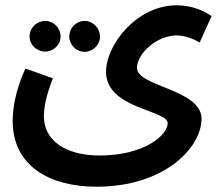

<svg xmlns="http://www.w3.org/2000/svg" viewBox="-20 -475 838 726"><path d="M28 -17C28 149 163 231 345 231C601 231 742 84 742 -26C742 -138 498 -147 498 -218C498 -272 572 -341 648 -341C677 -341 709 -330 735 -314L780 -414C752 -434 706 -455 648 -455C498 -455 381 -307 381 -203C381 -63 614 -60 614 -9C614 36 525 113 357 113C226 113 146 55 146 -35C146 -76 157 -119 180 -179L76 -216C37 -129 28 -64 28 -17ZM300 -279C331 -279 358 -305 358 -337C358 -369 331 -396 300 -396C268 -396 242 -369 242 -337C242 -305 268 -279 300 -279ZM151 -280C182 -280 209 -305 209 -337C209 -370 182 -396 151 -396C119 -396 92 -370 92 -337C92 -305 119 -280 151 -280Z"/></svg>

Font: Noto Sans Arabic UI Semi
Style: Regular
Weight: 600
Designer: Nadine Chahine - Monotype Design Team
Foundry: Monotype Imaging Inc.
Version: Version 1.900